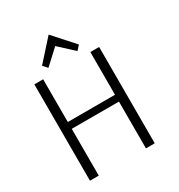

<svg xmlns="http://www.w3.org/2000/svg" viewBox="-209 -1052 1110 1191"><g transform="rotate(-30 346.0 -456.5)"><path d="M86 -690V0H149V-335H487V0H550V-690H487V-384H149V-690ZM185 -766 213 -735 317 -831 421 -735 449 -766 317 -913Z"/></g></svg>

Font: Repo Light
Style: Regular
Weight: 300
Designer: Stefan Peev
Foundry: Context Ltd
Version: Version 001.502